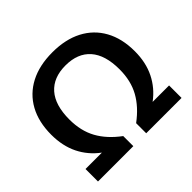

<svg xmlns="http://www.w3.org/2000/svg" viewBox="-174 -957 1164 1164"><g transform="rotate(-45 408.0 -375.0)"><path d="M50 0V-107H190.5Q122.5 -157.5 86.2 -231Q50 -304.5 50 -400.5Q50 -509.5 93 -587.8Q136 -666 216.2 -707.8Q296.5 -749.5 408 -749.5Q519.5 -749.5 599.8 -707.8Q680 -666 723.2 -587.8Q766.5 -509.5 766.5 -400.5Q766.5 -304.5 730 -231Q693.5 -157.5 625.5 -107H766.5V0H463.5V-86.5Q543.5 -146 583.5 -218.2Q623.5 -290.5 623.5 -388Q623.5 -511 568 -574Q512.5 -637 408 -637Q304 -637 248.5 -574Q193 -511 193 -388Q193 -290.5 232.8 -218.2Q272.5 -146 353 -86.5V0Z"/></g></svg>

Font: Encode Sans SemiExpanded SemiExpanded SemiBold
Style: Regular
Weight: 600
Width: 6
Designer: Multiple Designers
Foundry: Impallari Type
Version: Version 3.000; ttfautohint (v1.8.3) -l 8 -r 50 -G 200 -x 14 